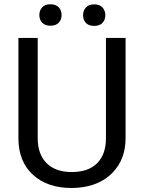

<svg xmlns="http://www.w3.org/2000/svg" viewBox="-20 -893 688 922"><path d="M583 -710.9V-227.5Q582.5 -127 519.8 -63Q457 1 349.6 8.8L324.7 9.8Q208 9.8 138.7 -53.2Q69.3 -116.2 68.4 -226.6V-710.9H161.1V-229.5Q161.1 -152.3 203.6 -109.6Q246.1 -66.9 324.7 -66.9Q404.3 -66.9 446.5 -109.4Q488.8 -151.9 488.8 -229V-710.9ZM168.9 -820.8Q168.9 -842.8 182.4 -857.7Q195.8 -872.6 222.2 -872.6Q248.5 -872.6 262.2 -857.7Q275.9 -842.8 275.9 -820.8Q275.9 -798.8 262.2 -784.2Q248.5 -769.5 222.2 -769.5Q195.8 -769.5 182.4 -784.2Q168.9 -798.8 168.9 -820.8ZM378.9 -819.8Q378.9 -841.8 392.3 -856.9Q405.8 -872.1 432.1 -872.1Q458.5 -872.1 472.2 -856.9Q485.8 -841.8 485.8 -819.8Q485.8 -797.9 472.2 -783.2Q458.5 -768.6 432.1 -768.6Q405.8 -768.6 392.3 -783.2Q378.9 -797.9 378.9 -819.8Z"/></svg>

Font: Noboto
Style: Regular
Weight: 400
Designer: Google
Version: Version 2.001101; 2014